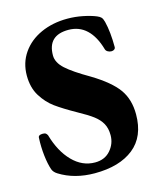

<svg xmlns="http://www.w3.org/2000/svg" viewBox="-104 -741 702 832"><g transform="rotate(-15 247.0 -325.0)"><path d="M61 -28Q45 -38 40 -52Q31 -78 26.5 -117Q22 -156 24 -197Q24 -210 44 -210Q53 -210 57 -207.5Q61 -205 65 -198Q87 -121 131 -76Q175 -31 232 -31Q276 -31 301.5 -60.5Q327 -90 327 -128Q327 -159 315 -180.5Q303 -202 280 -219.5Q257 -237 213 -261Q156 -293 123 -317Q90 -341 66.5 -379Q43 -417 43 -471Q43 -528 73.5 -572Q104 -616 157 -640Q210 -664 276 -664Q311 -664 345.5 -657Q380 -650 404 -640Q416 -635 421.5 -629Q427 -623 431 -608Q443 -560 443 -491Q443 -486 438 -482Q433 -478 425 -478Q416 -478 408.5 -482.5Q401 -487 399 -494Q382 -554 349 -585Q316 -616 268 -616Q175 -616 175 -526Q175 -494 207 -465Q239 -436 310 -395Q391 -346 424 -300Q457 -254 457 -187Q457 -87 393.5 -36.5Q330 14 219 14Q128 14 61 -28Z"/></g></svg>

Font: EB Garamond
Style: Bold
Weight: 700
Designer: Georg Duffner and Octavio Pardo
Foundry: Georg Duffner
Version: Version 1.000; ttfautohint (v1.6)